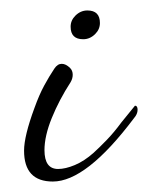

<svg xmlns="http://www.w3.org/2000/svg" viewBox="-20 -330 283 367"><path d="M139 -255Q115 -255 115 -279Q115 -291 124 -300Q134 -310 147 -310Q171 -310 171 -286Q171 -274 162 -265Q152 -255 139 -255ZM81 17Q26 17 26 -42Q26 -70 46 -124Q55 -149 64.5 -166.5Q74 -184 84 -199Q90 -208 98 -208Q106 -208 114 -200Q119 -195 119 -187Q119 -180 115 -173Q93 -139 79 -104.5Q65 -70 65 -43Q65 -7 91 -7Q105 -7 123 -14.5Q141 -22 159 -38Q171 -49 184.5 -63Q198 -77 212 -96Q238 -128 238 -128Q243 -128 243 -120Q243 -112 236 -104Q145 17 81 17Z"/></svg>

Font: Corinthia
Style: Regular
Weight: 400
Designer: Robert E. Leuschke
Foundry: Robert E. Leuschke
Version: Version 1.013; ttfautohint (v1.8.3)